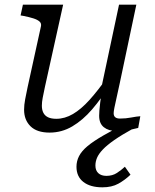

<svg xmlns="http://www.w3.org/2000/svg" viewBox="-20 -557 664 821"><path d="M172 -185Q166 -157 162.5 -138.5Q159 -120 159 -105Q159 -87 165.5 -74.5Q172 -62 185.5 -55.5Q199 -49 221 -49Q257 -49 292 -69.5Q327 -90 363 -130Q399 -170 439 -227L452 -198Q414 -136 374 -89.5Q334 -43 289 -16.5Q244 10 192 10Q138 10 110.5 -17Q83 -44 83 -88Q83 -108 87.5 -132Q92 -156 98 -184L155 -444Q158 -457 149 -465Q140 -473 122.5 -478.5Q105 -484 80 -489L68 -491L78 -537H250ZM492 -201Q484 -163 478 -137Q472 -111 469 -95.5Q466 -80 466 -73Q466 -61 473 -55.5Q480 -50 493 -50Q518 -50 541 -54.5Q564 -59 580 -60L571 -10Q558 -7 543 -3.5Q528 0 511.5 1.5Q495 3 477 3Q444 3 424 -13Q404 -29 404 -62Q404 -70 405 -84.5Q406 -99 408.5 -119Q411 -139 415 -163L409 -161L489 -537H563ZM529 -35 549 -7Q500 20 468.5 42Q437 64 419.5 82.5Q402 101 395 117.5Q388 134 388 151Q388 172 400.5 183.5Q413 195 435 195Q461 195 480 182.5Q499 170 514 156L538 190Q514 213 486 228.5Q458 244 418 244Q366 244 336.5 221Q307 198 307 156Q307 132 318 110.5Q329 89 354 68Q379 47 422.5 22Q466 -3 529 -35Z"/></svg>

Font: Roboto Serif Light
Style: Italic
Weight: 300
Italic angle: -10°
Version: Version 1.007